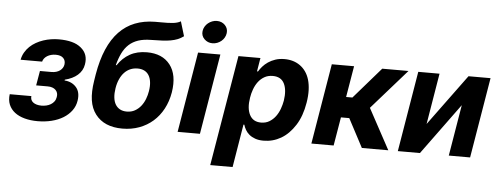

<svg xmlns="http://www.w3.org/2000/svg" viewBox="-58 -932 3370 1297"><g transform="rotate(5 1627.0 -283.0)"><path d="M12.8 -154.5H159.4Q157.7 -141 162.1 -130.1Q166.5 -119.3 176.3 -111.9Q186.1 -104.4 200.5 -100.3Q214.8 -96.2 233 -96.2Q249.6 -96.2 265.8 -100Q282 -103.7 295.6 -111.9Q309.3 -120 318.7 -132.6Q328.1 -145.2 331 -163Q333.8 -177.9 330.3 -190Q326.7 -202.1 317.8 -210.9Q308.9 -219.8 295.3 -224.6Q281.6 -229.4 263.8 -229.4H185.4L202.4 -328.5H280.9Q297.9 -328.5 312.3 -332.7Q326.7 -337 337.4 -344.6Q348 -352.3 354.8 -362.7Q361.5 -373.2 363.6 -385.7Q367.5 -413.4 350.9 -430.2Q334.2 -447.1 299.7 -447.1Q283 -447.1 268.3 -443.2Q253.6 -439.3 241.8 -432Q230.1 -424.7 222.3 -414.8Q214.5 -404.8 211.6 -392.8H65.7Q71 -420.5 84.2 -443Q97.3 -465.6 115.9 -483.3Q134.6 -501.1 157.8 -514.2Q181.1 -527.3 206.7 -535.9Q232.2 -544.4 258.9 -548.5Q285.5 -552.6 311.1 -552.6Q362.2 -552.6 399.5 -542.6Q436.8 -532.7 462.4 -511.4Q488.3 -490.1 497.9 -462.2Q507.5 -434.3 501.4 -398.8Q497.9 -377.1 487.6 -359Q477.3 -340.9 460.9 -326.5Q444.6 -312.1 422.9 -301.7Q401.3 -291.2 375 -284.8L373.6 -279.1Q423.3 -275.9 453.1 -242.2Q482.2 -209.2 473.4 -151.3Q467.7 -113.3 445.5 -83.3Q423.3 -53.3 389.2 -32.3Q355.1 -11.4 310.7 -0.4Q266.3 10.7 215.9 10.7Q166.9 10.7 127.1 -0.2Q87.4 -11 60.2 -32.1Q33 -53.3 20.2 -84Q7.5 -114.7 12.8 -154.5Z M572.8 -293.7 579.9 -338.4Q596.6 -437.1 628 -509.9Q659.4 -582.7 705.6 -630.9Q751.8 -679 812.3 -702.8Q872.9 -726.6 947.4 -727.3H991.5Q1013.5 -727.3 1032.5 -727.6Q1051.5 -728 1067.6 -729.8Q1083.8 -731.5 1097.3 -735.3Q1110.8 -739 1121.8 -745.7L1151.6 -647Q1131.7 -632.5 1110.8 -624.1Q1089.8 -615.8 1064.1 -611.2Q1038.4 -606.5 1006.2 -605.1Q974.1 -603.7 931.8 -603Q881.7 -602.6 845.2 -590.4Q808.6 -578.1 782.5 -554.2Q756.4 -530.2 739 -494.7Q721.6 -459.2 709.5 -412.6H714.8Q748.2 -463.1 796.9 -490.2Q845.5 -517.4 912.3 -517.4Q1016.7 -517.4 1069.2 -449.9Q1121.8 -382.5 1102.6 -262.1Q1092 -199.9 1065 -149.5Q1038 -99.1 997.5 -63.6Q957 -28.1 904.5 -8.7Q851.9 10.7 790.1 10.7Q666.9 10.7 607.2 -67.5Q577.1 -106.9 568.9 -162.6Q560.7 -218.4 572.8 -293.7ZM810 -106.5Q841.3 -106.5 865.1 -119.9Q888.8 -133.2 905.7 -154.5Q922.6 -175.8 933.1 -202.8Q943.5 -229.8 947.8 -257.1Q953.5 -292.3 949.9 -319.2Q946.4 -346.2 934.8 -364.9Q923.3 -383.5 904.1 -393.1Q884.9 -402.7 858.7 -402.7Q832 -402.7 809.5 -393.1Q786.9 -383.5 769.2 -364.9Q751.4 -346.2 739.2 -319.2Q726.9 -292.3 721.2 -257.1Q715.6 -222.3 718.6 -194.4Q721.6 -166.5 733.1 -147Q744.7 -127.5 764 -117Q783.4 -106.5 810 -106.5Z M1255.7 -545.5H1407L1316.1 0H1164.8ZM1273.4 -693.2Q1275.6 -709.5 1283.9 -723.5Q1292.3 -737.6 1304.7 -747.7Q1317.1 -757.8 1332.6 -763.7Q1348 -769.5 1364 -769.5Q1397.7 -769.5 1419.4 -747.2Q1441.1 -724.4 1437.1 -693.2Q1435 -676.8 1426.8 -662.6Q1418.7 -648.4 1406.4 -638.3Q1394.2 -628.2 1378.7 -622.3Q1363.3 -616.5 1346.6 -616.5Q1313.9 -616.5 1291.2 -639.2Q1269.2 -661.2 1273.4 -693.2Z M1403.8 204.5 1529.5 -545.5H1678.6L1663.4 -453.8H1670.1Q1680 -470.5 1695.1 -487.9Q1710.2 -505.3 1731.4 -519.7Q1752.5 -534.1 1779.8 -543.3Q1807.2 -552.6 1841.6 -552.6Q1902.7 -552.6 1946.7 -521.7Q1969.1 -506 1985.6 -482.6Q2002.1 -459.2 2011.4 -428.1Q2020.6 -397 2022 -358Q2023.4 -318.9 2015.6 -272Q2000.7 -180.8 1960.9 -118.3Q1920.1 -54.3 1865.6 -22.7Q1811.1 8.9 1747.5 8.9Q1714.5 8.9 1690.5 0.2Q1666.5 -8.5 1650.2 -22.2Q1633.9 -35.9 1624.1 -53.1Q1614.3 -70.3 1609.4 -87.4H1603.7L1555.4 204.5ZM1642.8 -155.9Q1665.8 -111.5 1720.2 -111.5Q1752.5 -111.5 1776.8 -126.2Q1801.1 -141 1818.4 -164.2Q1835.6 -187.5 1846.1 -216.3Q1856.5 -245 1861.2 -272.7Q1872.2 -344.5 1850.9 -388.1Q1829.2 -432.2 1772.7 -432.2Q1740.1 -432.2 1715.6 -418Q1691.1 -403.8 1674 -380.9Q1657 -358 1646.7 -329.5Q1636.4 -301.1 1632.1 -272.7Q1620 -199.9 1642.8 -155.9Z M2162.6 -545.5H2313.6L2278.1 -333.8H2320.7L2504.6 -545.5H2682.5L2444.6 -274.9L2593.4 0H2414.1L2311.8 -193.5H2255.3L2222.7 0H2071.7Z M2748.9 -545.5H2893.1L2835.6 -199.6L3089.5 -545.5H3239L3148.1 0H3003.6L3061.4 -346.9L2807.9 0H2658Z"/></g></svg>

Font: Inter P
Style: Bold Italic
Weight: 700
Italic angle: 9.39999°
Designer: Rasmus Andersson
Foundry: rsms
Version: Version 3.018;git-588b23468